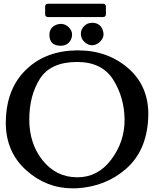

<svg xmlns="http://www.w3.org/2000/svg" viewBox="-20 -987 826 1034"><path d="M394.5 -653.3Q252 -652.8 194.8 -562.5Q137.7 -472.2 137.7 -342.8Q137.7 -213.4 209.7 -123.3Q281.7 -33.2 394.5 -32.2H397Q506.8 -32.2 578.6 -127Q650.9 -223.1 650.9 -339.8V-342.8Q649.9 -461.9 589.8 -557.6Q529.8 -653.3 394.5 -653.3ZM394.5 -715.8H399.4Q562.5 -715.8 674.8 -615.7Q778.8 -522.5 778.8 -371.1Q778.8 -357.4 777.8 -343.8Q767.6 -172.4 658 -77.1Q548.3 18.1 394 26.9Q382.8 27.3 371.1 27.3Q230 27.3 121.6 -69.8Q11.2 -168.5 11.2 -326.7Q11.2 -335.4 11.7 -344.7Q17.6 -514.2 122.6 -614Q227.5 -713.9 394.5 -715.8ZM415.5 -805.7Q415.5 -828.1 432.9 -846.2Q450.2 -864.3 476.1 -864.3Q518.1 -864.3 532.7 -826.7Q537.6 -814 537.6 -802.7Q537.6 -781.2 520 -763.7Q499.5 -743.2 476.1 -743.2Q452.6 -743.2 431.6 -764.2Q415.5 -780.8 415.5 -805.7ZM246.1 -799.8Q246.1 -837.9 282.7 -853.5Q295.9 -858.4 307.6 -858.4Q331.5 -858.4 350.1 -840.3Q368.2 -822.3 368.2 -800.8Q368.2 -789.6 363.8 -777.8Q348.1 -740.7 306.6 -740.7Q246.1 -740.7 246.1 -799.8ZM240.2 -966.8H533.2Q550.3 -966.8 550.3 -952.1V-910.2Q550.3 -895 533.2 -895H240.2Q223.1 -895 223.1 -910.2V-952.1Q223.1 -966.8 240.2 -966.8Z"/></svg>

Font: Caudex
Style: Bold
Weight: 700
Version: Version 1.01